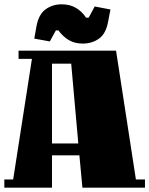

<svg xmlns="http://www.w3.org/2000/svg" viewBox="-45 -870 692 890"><path d="M196 0H-25V-38H16L103 -597H41V-635H493L585 -38H627V0H337L323 -150H196ZM196 -575V-205H318L285 -575ZM467 -826 456 -769Q446 -714 414 -691Q382 -668 338 -668Q301 -668 273.5 -684.5Q246 -701 226 -729H214L186 -678L114 -691L124 -748Q134 -803 166 -826.5Q198 -850 241 -850Q279 -850 307 -833.5Q335 -817 354 -788H366L394 -840Z"/></svg>

Font: Unlock
Style: Regular
Weight: 400
Designer: Eduardo Rodriguez Tunni
Foundry: Eduardo Rodriguez Tunni
Version: Version 1.003; ttfautohint (v1.8.4.7-5d5b);gftools[0.9.23]